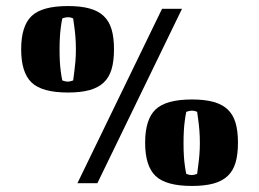

<svg xmlns="http://www.w3.org/2000/svg" viewBox="-20 -606 857 635"><path d="M302 0H236L516 -577H582ZM177 -442Q177 -420 178 -402Q179 -384 181 -370Q183 -354 186 -340Q196 -336 204 -336Q212 -336 222 -340Q224 -354 226 -371Q228 -385 229.5 -403.5Q231 -422 231 -442Q231 -464 229.5 -483Q228 -502 226 -516Q224 -532 222 -545Q214 -549 204 -549Q196 -549 186 -545Q183 -531 181 -514Q179 -500 178 -481.5Q177 -463 177 -442ZM50 -443Q50 -520 84.5 -553Q119 -586 205 -586Q247 -586 276 -578Q305 -570 323 -553Q341 -536 349 -509Q357 -482 357 -443Q357 -404 349 -377Q341 -350 323 -333Q305 -316 276 -308Q247 -300 205 -300Q119 -300 84.5 -333Q50 -366 50 -443ZM587 -133Q587 -111 588 -93Q589 -75 591 -61Q593 -45 596 -31Q606 -27 614 -27Q622 -27 632 -31Q634 -45 636 -62Q638 -76 639.5 -94.5Q641 -113 641 -133Q641 -155 639.5 -174Q638 -193 636 -207Q634 -223 632 -236Q624 -240 614 -240Q606 -240 596 -236Q593 -222 591 -205Q589 -191 588 -172.5Q587 -154 587 -133ZM460 -134Q460 -211 494.5 -244Q529 -277 615 -277Q657 -277 686 -269Q715 -261 733 -244Q751 -227 759 -200Q767 -173 767 -134Q767 -95 759 -68Q751 -41 733 -24Q715 -7 686 1Q657 9 615 9Q529 9 494.5 -24Q460 -57 460 -134Z"/></svg>

Font: Bigshot One
Style: Regular
Weight: 400
Designer: Gesine Todt
Foundry: Gesine Todt
Version: Version 1.001